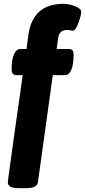

<svg xmlns="http://www.w3.org/2000/svg" viewBox="-20 -780 446 1007"><path d="M87 207Q47 207 34 199Q21 191 21 175Q21 172 25 143Q29 114 35.5 66.5Q42 19 50 -39.5Q58 -98 67 -160Q76 -222 84.5 -280.5Q93 -339 99 -386H66Q53 -386 47 -393.5Q41 -401 41 -417Q41 -442 44 -461.5Q47 -481 53 -495Q59 -509 67.5 -516Q76 -523 86 -523H119L129 -598Q135 -640 150 -670.5Q165 -701 188.5 -721Q212 -741 243.5 -750.5Q275 -760 313 -760Q331 -760 352.5 -754.5Q374 -749 390 -739.5Q406 -730 406 -717Q406 -710 402 -694Q398 -678 391.5 -660.5Q385 -643 377.5 -631Q370 -619 362 -619Q357 -619 348.5 -621Q340 -623 332 -623Q319 -623 309 -618.5Q299 -614 293 -604.5Q287 -595 285 -580L277 -523H342Q355 -523 360.5 -515.5Q366 -508 366 -492Q366 -467 363 -447.5Q360 -428 354 -414Q348 -400 340 -393Q332 -386 322 -386H257L179 175Q177 191 162 199Q147 207 115 207Z"/></svg>

Font: Asap Black
Style: Italic
Weight: 900
Italic angle: -6°
Designer: Pablo Cosgaya
Foundry: Omnibus-Type
Version: Version 3.001